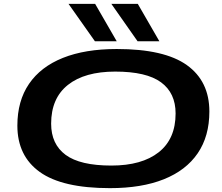

<svg xmlns="http://www.w3.org/2000/svg" viewBox="-20 -965 1148 995"><path d="M550 10Q303 10 186.5 -73.5Q70 -157 70 -314Q70 -442 130.5 -530.5Q191 -619 306 -665Q421 -711 585 -711Q832 -711 948.5 -627.5Q1065 -544 1065 -387Q1065 -259 1004.5 -170.5Q944 -82 829 -36Q714 10 550 10ZM557 -107Q715 -107 802.5 -176Q890 -245 890 -377Q890 -483 814.5 -538.5Q739 -594 577 -594Q419 -594 332 -525Q245 -456 245 -324Q245 -218 320 -162.5Q395 -107 557 -107ZM472 -751 335 -945H473L585 -751ZM693 -751 557 -945H694L806 -751Z"/></svg>

Font: Georama Extra Expanded SemiBold
Style: Italic
Weight: 600
Width: 8
Italic angle: -9°
Designer: Jean-Baptiste Levee
Foundry: Production Type
Version: Version 1.000